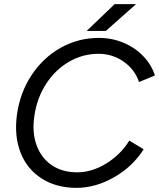

<svg xmlns="http://www.w3.org/2000/svg" viewBox="-20 -895 768 927"><path d="M62 -343Q77 -448.3 132.6 -532.5Q188.2 -616.7 273.1 -664.3Q358 -712 457.5 -712Q520.2 -712 575.8 -688.8Q631.3 -665.7 671.3 -624.2Q711.3 -582.8 728 -530.8L651.3 -499Q630.7 -559.8 576.7 -597.6Q522.7 -635.3 456 -635.3Q379 -635.3 312.8 -596.6Q246.5 -557.8 202.7 -490.1Q158.8 -422.3 146.3 -338Q133.8 -257.7 156.1 -195.3Q178.3 -133 229.2 -98Q280 -63 352.5 -63Q424 -63 493.4 -105.9Q562.8 -148.8 604.3 -216.2L673.5 -174.3Q621 -90.8 531.2 -39.4Q441.3 12 349.7 12Q251.5 12 180.8 -33.4Q110 -78.8 78.9 -159.3Q47.8 -239.8 62 -343ZM533.5 -875H636.8L491 -745.7H398.5Z"/></svg>

Font: Oak Sans Light Italic
Style: Regular
Weight: 400
Italic angle: -9.5°
Foundry: Erik Kennedy, Walven
Version: Version 1.000;Glyphs 3.1.2 (3151)